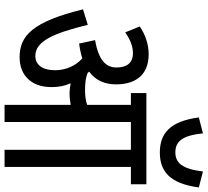

<svg xmlns="http://www.w3.org/2000/svg" viewBox="-54 -856 910 842"><g transform="rotate(90 401.0 -435.0)"><path d="M802 -852 732 -870C721 -776 692 -749 648 -749C603 -749 574 -776 565 -870L495 -852C512 -723 567 -681 649 -681C730 -681 785 -723 802 -852ZM362 -206C362 -239 356 -267 345 -290C361 -287 376 -285 389 -285C406 -285 423 -287 440 -290V0H515V-554H637V0H712V-554H788V-622H388V-554H440V-362C418 -355 397 -353 377 -353C353 -353 323 -354 299 -365C298 -367 296 -369 294 -371C333 -399 350 -440 350 -489C350 -565 317 -632 217 -632C175 -632 131 -617 96 -593L122 -529C153 -551 183 -563 213 -563C257 -563 276 -535 276 -491C276 -447 248 -413 156 -397L171 -327C195 -330 217 -335 236 -341C269 -312 288 -267 288 -222C288 -168 266 -135 225 -135C160 -135 125 -217 89 -365L21 -344C75 -124 136 -66 231 -66C306 -66 362 -113 362 -206Z"/></g></svg>

Font: Noto Sans Devanagari ExtraCondensed
Style: Regular
Weight: 400
Width: 2
Designer: Jelle Bosma - Monotype Design Team
Foundry: Monotype Imaging Inc.
Version: Version 2.004